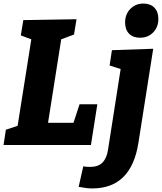

<svg xmlns="http://www.w3.org/2000/svg" viewBox="-26 -815 910 1079"><path d="M387 -125 421 -229H521L485 0H-6L7 -86L73 -108L150 -594L91 -616L105 -702L404 -707L390 -621L318 -594L244 -125ZM603 -533 835 -541 752 -13Q712 244 492 244Q463 244 416 235L442 120Q450 121 459 122Q468 123 480 123Q526 123 550 98.5Q574 74 581 27L652 -427L590 -447ZM677 -689Q677 -735 706.5 -765Q736 -795 780 -795Q819 -795 841.5 -772Q864 -749 864 -709Q864 -663 835 -633Q806 -603 761 -603Q721 -603 699 -626Q677 -649 677 -689Z"/></svg>

Font: Bitter Pro ExtraBold
Style: Italic
Weight: 800
Italic angle: -9°
Designer: Sol Matas, and Bitter project Authors
Foundry: Sol Matas
Version: Version 1.010